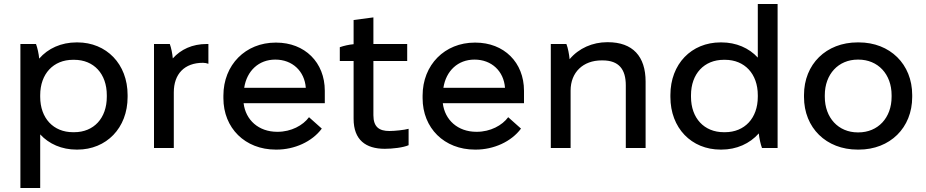

<svg xmlns="http://www.w3.org/2000/svg" viewBox="-20 -740 4632 960"><path d="M82 200H181V-68C225 -20 289 8 363 8H367C512 8 618 -100 618 -255V-265C618 -420 512 -528 367 -528H363C286 -528 220 -498 176 -447C174 -470 167 -502 160 -520H82ZM345 -79C247 -79 181 -149 181 -256V-264C181 -371 247 -441 345 -441H351C449 -441 514 -371 514 -264V-256C514 -149 449 -79 351 -79Z M750 0H849V-278C849 -370 902 -426 995 -426C1005 -426 1014 -424 1022 -421V-520H1013C942 -520 884 -493 844 -448C842 -472 836 -501 829 -520H750Z M1359 8H1363C1452 8 1540 -31 1589 -97L1525 -154C1495 -113 1436 -81 1368 -81H1366C1273 -81 1208 -140 1198 -224H1604V-286C1604 -428 1504 -527 1361 -527H1358C1208 -527 1097 -416 1097 -262V-249C1097 -100 1205 8 1359 8ZM1201 -301C1214 -386 1274 -442 1356 -442H1357C1442 -442 1503 -384 1509 -301Z M1904 4C1942 4 1996 -2 2023 -14V-96C2002 -90 1953 -85 1927 -85C1876 -85 1847 -105 1847 -164V-435H2016V-520H1847V-653L1748 -640V-519C1725 -517 1699 -511 1679 -504V-435H1748V-146C1748 -40 1809 4 1904 4Z M2355 8H2359C2448 8 2536 -31 2585 -97L2521 -154C2491 -113 2432 -81 2364 -81H2362C2269 -81 2204 -140 2194 -224H2600V-286C2600 -428 2500 -527 2357 -527H2354C2204 -527 2093 -416 2093 -262V-249C2093 -100 2201 8 2355 8ZM2197 -301C2210 -386 2270 -442 2352 -442H2353C2438 -442 2499 -384 2505 -301Z M2734 0H2833V-287C2833 -379 2896 -438 2988 -438H2993C3075 -438 3109 -393 3109 -313V0H3208V-332C3208 -458 3144 -529 3019 -529H3016C2943 -529 2874 -499 2828 -444C2826 -467 2820 -500 2812 -520H2734Z M3583 8H3587C3663 8 3729 -22 3774 -73C3776 -50 3783 -18 3790 0H3868V-720H3769V-452C3725 -500 3661 -528 3587 -528H3583C3437 -528 3332 -420 3332 -265V-255C3332 -100 3437 8 3583 8ZM3599 -79C3501 -79 3435 -149 3435 -256V-264C3435 -371 3501 -441 3599 -441H3605C3703 -441 3769 -371 3769 -264V-256C3769 -149 3703 -79 3605 -79Z M4268 8H4274C4430 8 4541 -101 4541 -255V-265C4541 -419 4430 -528 4274 -528H4268C4111 -528 4000 -419 4000 -265V-255C4000 -101 4111 8 4268 8ZM4269 -78C4172 -78 4104 -151 4104 -256V-264C4104 -369 4172 -442 4269 -442H4272C4370 -442 4438 -369 4438 -264V-256C4438 -151 4370 -78 4272 -78Z"/></svg>

Font: Fixel Display Medium
Style: Regular
Weight: 500
Designer: AlfaBravo + MacPaw
Foundry: Kyrylo Tkachov, Marchela Mozhyna, Serhii Makarenko, Maria Weinstein, Zakhar Kryvoshyya
Version: Version 1.211